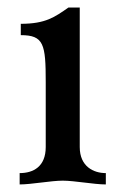

<svg xmlns="http://www.w3.org/2000/svg" viewBox="-20 -488 323 508"><path d="M191 -468H161C125 -443 101 -425 35 -425V-395C96 -395 101 -371 101 -271V-99C101 -47 68 -30 32 -30V0C63 0 115 -10 146 -10C177 -10 229 0 260 0V-30C228 -30 191 -47 191 -99Z"/></svg>

Font: Milonga
Style: Regular
Weight: 400
Designer: Pablo Impallari, Brenda Gallo, Rodrigo Fuenzalida
Foundry: Pablo Impallari, Brenda Gallo, Rodrigo Fuenzalida
Version: Version 1.000